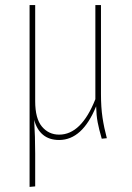

<svg xmlns="http://www.w3.org/2000/svg" viewBox="-20 -539 518 753"><path d="M379 5Q368 -33 363 -59.5Q358 -86 357 -122Q303 10 212 10Q173 10 148.5 -10.5Q124 -31 114 -69Q118 -2 118 64V192L96 194V-519H118V-142Q118 -74 144.5 -42.5Q171 -11 212 -11Q299 -11 354 -150V-519H376V-170Q376 -118 382 -78Q388 -38 399 3Z"/></svg>

Font: Fira Sans Extra Condensed Thin
Style: Regular
Weight: 250
Width: 1
Designer: Carrois Corporate & Edenspiekermann AG
Foundry: Carrois Corporate GbR & Edenspiekermann AG
Version: Version 4.203